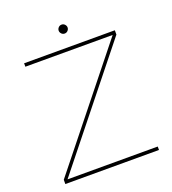

<svg xmlns="http://www.w3.org/2000/svg" viewBox="-148 -940 945 1052"><g transform="rotate(-20 325.0 -414.0)"><path d="M312.5 -820Q320 -828 331 -828Q342 -828 349.5 -820Q357 -812 357 -802Q357 -792 349.5 -784Q342 -776 331 -776Q320 -776 312.5 -784Q305 -792 305 -802Q305 -812 312.5 -820ZM66 -699H595V-674L72 -20H598V0H52V-25L575 -679H66Z"/></g></svg>

Font: Montserrat arm Thin
Style: Regular
Weight: 250
Designer: Julieta Ulanovsky
Foundry: Julieta Ulanovsky
Version: Version 6.000;PS 006.000;hotconv 1.0.88;makeotf.lib2.5.64775